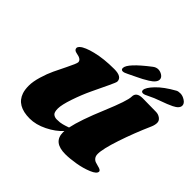

<svg xmlns="http://www.w3.org/2000/svg" viewBox="-228 -1269 1557 1557"><g transform="rotate(45 550.5 -490.5)"><path d="M831.1 -745.6 984.4 -743.7Q1011.7 -743.7 1033.7 -727.8Q1055.7 -711.9 1055.7 -687.5Q1055.7 -663.1 1043.5 -634.8Q981.9 -495.6 937 -360.8Q892.1 -226.1 892.1 -168.5Q892.1 -144.5 903.3 -129.6Q914.6 -114.7 930.9 -109.1Q947.3 -103.5 963.4 -99.6Q1002 -91.3 1002 -74.7Q1002 -48.8 946.8 -25.9Q891.6 -2.9 824.7 8.3Q757.8 19.5 708 19.5Q569.3 19.5 569.3 -93.3Q569.3 -103 569.8 -108.4Q522.5 -55.7 446.3 -18.1Q370.1 19.5 299.3 19.5Q152.3 19.5 116.2 -87.4Q105.5 -119.1 105.5 -165.3Q105.5 -211.4 124.3 -274.4Q143.1 -337.4 165.8 -384.8Q188.5 -432.1 215.8 -487.3Q255.4 -566.4 255.4 -582.5Q255.4 -614.7 195.8 -624.5Q180.2 -627 171.4 -634.5Q162.6 -642.1 162.6 -653.8Q162.6 -665.5 177.5 -679.2Q192.4 -692.9 222.2 -705.3Q252 -717.8 292 -727.5Q380.9 -750 501 -750Q590.3 -750 590.3 -695.3Q590.3 -685.5 561 -623.8Q531.7 -562 496.8 -488.8Q461.9 -415.5 432.6 -329.1Q403.3 -242.7 403.3 -199.5Q403.3 -156.2 420.2 -143.6Q437 -130.9 459.5 -130.9Q481.9 -130.9 495.1 -132.6Q508.3 -134.3 521.2 -137.7Q534.2 -141.1 542.2 -143.6Q550.3 -146 562.7 -150.4Q575.2 -154.8 576.7 -155.3Q598.6 -261.7 681.2 -458Q758.8 -643.6 758.8 -690.9Q758.8 -745.6 831.1 -745.6ZM563 -784.7Q543.5 -784.7 543.5 -805.2Q543.5 -857.4 709.5 -984.4Q731.4 -1001 754.9 -1001Q778.3 -1001 800.3 -986.6Q822.3 -972.2 822.3 -950.2Q822.3 -916.5 766.1 -881.8Q719.7 -853 677.2 -833.7Q634.8 -814.5 606.7 -799.6Q578.6 -784.7 563 -784.7ZM805.2 -774.4Q785.2 -774.4 785.2 -793Q785.2 -822.8 836.9 -876.7Q888.7 -930.7 981.9 -982.4Q994.6 -989.7 1020.3 -989.7Q1045.9 -989.7 1073.5 -971.9Q1101.1 -954.1 1101.1 -930.2Q1101.1 -897.9 1048.3 -872.1Q1009.3 -853 950 -832.3Q890.6 -811.5 855.7 -793Q820.8 -774.4 805.2 -774.4Z"/></g></svg>

Font: Sonsie One
Style: Regular
Weight: 400
Designer: Riccardo De Franceschi
Foundry: Sorkin Type Co
Version: Version 1.003